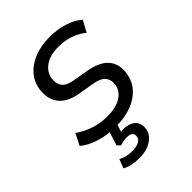

<svg xmlns="http://www.w3.org/2000/svg" viewBox="-205 -612 905 905"><g transform="rotate(-45 248.0 -159.0)"><path d="M212.8 8.9Q156.1 8.9 106.2 -6.6Q56.4 -22.2 27 -47.7L56.1 -105.2Q89.5 -81.1 130.6 -67.3Q171.7 -53.6 217.7 -53.6Q275.7 -53.6 309.8 -74.8Q344 -96.1 349.6 -131.5Q354.6 -163.4 337.4 -183.7Q320.3 -204 277.7 -210.5L205.7 -222.5Q131.7 -234.5 102.7 -274.2Q73.7 -314 82.7 -371.8Q90.2 -416.1 118.6 -447Q147 -477.9 191 -494.6Q235.1 -511.3 288.3 -511.3Q343.2 -511.3 387.8 -496.5Q432.5 -481.6 458.2 -458.2L427.2 -401.6Q400.8 -423.7 364.6 -436.5Q328.4 -449.3 288.3 -449.3Q230.9 -449.3 198 -426.2Q165.2 -403.2 159.1 -367.8Q154.1 -335.8 169 -314.5Q183.9 -293.3 222.9 -286.7L297.4 -273.7Q373.4 -261.2 403.9 -224.5Q434.4 -187.8 425 -131Q418.5 -88.3 390.4 -56.6Q362.3 -25 317 -8Q271.6 8.9 212.8 8.9ZM186 192.3Q160.2 192.3 136.9 187.1Q113.5 181.9 98.2 172.9L115.4 128.6Q132.9 137.1 149.1 141.1Q165.2 145.1 187.8 145.1Q215.4 145.1 232.5 135.2Q249.6 125.4 249.6 106.2Q249.6 94.1 240.8 87.2Q232.1 80.4 214.6 80.4Q204.5 80.4 193.7 81.9Q182.9 83.5 166.8 88.5L151.9 73.2L181.5 -20H232.6L208.1 55.5L184 49.2Q196.5 45.8 208.3 43.8Q220 41.8 230 41.8Q263.7 41.8 284.9 58Q306 74.2 306 104.6Q306 143.9 271.9 168.1Q237.8 192.3 186 192.3Z"/></g></svg>

Font: Mulish ExtraLight
Style: Italic
Weight: 200
Italic angle: -9°
Designer: Vernon Adams
Foundry: Vernon Adams
Version: Version 3.603